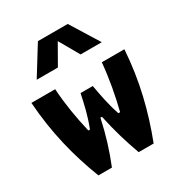

<svg xmlns="http://www.w3.org/2000/svg" viewBox="-191 -949 1002 1076"><g transform="rotate(-30 310.0 -411.5)"><path d="M391.5 -0.5H488.5C553 -168.5 597.5 -342 610.5 -540H464.5C455 -436.5 437 -341.5 413.5 -246.5H402C376 -325 366.5 -382.5 354 -450H275C260.5 -382.5 248.5 -324.5 218.5 -246.5H208C185 -345 169.5 -436.5 162.5 -540H9C22.5 -342 66 -168.5 131 -0.5H218.5C254 -88 281.5 -176 302.5 -275H312.5C333.5 -176 359.5 -88 391.5 -0.5ZM99.5 -637.5H236.5L310 -766L383.5 -637.5H520.5L406.5 -821.5H213.5Z"/></g></svg>

Font: Monaspace Argon ExtraBold
Style: Bold
Weight: 800
Designer: Riley Cran & the Lettermatic Team
Foundry: Lettermatic
Version: Version 1.000 (Monaspace Argon)